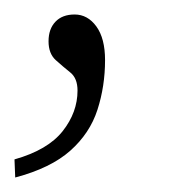

<svg xmlns="http://www.w3.org/2000/svg" viewBox="-64 -104 266 265"><path d="M-44 116Q2 103 22.5 77Q43 51 43 21Q43 4 33 -4Q23 -12 13 -21Q3 -30 3 -47Q3 -64 12.5 -74Q22 -84 39 -84Q57 -84 69 -67.5Q81 -51 81 -21Q81 15 70.5 47.5Q60 80 33 104Q6 128 -43 141Z"/></svg>

Font: Noto Serif SemiCondensed ExtraLight
Style: Italic
Weight: 200
Width: 4
Italic angle: -12°
Designer: Monotype Design Team
Foundry: Monotype Imaging Inc.
Version: Version 2.013